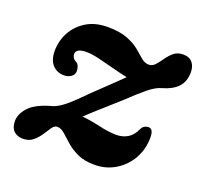

<svg xmlns="http://www.w3.org/2000/svg" viewBox="-92 -579 735 696"><g transform="rotate(20 275.5 -231.0)"><path d="M494 -150.5Q494 -104.5 473 -67.8Q452 -31 416.2 -9.5Q380.5 12 336.5 12Q297.5 12 270.8 -0.5Q244 -13 225.5 -29.5Q207 -46 192.8 -58.8Q178.5 -71.5 163.5 -71.5Q153 -71.5 144.2 -58.8Q135.5 -46 125 -29.8Q114.5 -13.5 99.2 -0.8Q84 12 60.5 12Q38.5 12 25.2 -0.8Q12 -13.5 12 -39Q12 -67 37.2 -93.8Q62.5 -120.5 125 -137Q143.5 -143.5 166.5 -162Q189.5 -180.5 236.5 -228.5Q274.5 -265 299.2 -288.5Q324 -312 338.5 -326.5Q315 -331 283.5 -339.5Q252 -348 221.8 -355.2Q191.5 -362.5 171.5 -362.5Q130.5 -362.5 130.5 -340Q130.5 -334.5 133.8 -328Q137 -321.5 146 -316.5Q154 -312.5 157.5 -303.5Q161 -294.5 161 -285.5Q161 -271 149.2 -263Q137.5 -255 122.5 -255Q94.5 -255 77.5 -273.8Q60.5 -292.5 60.5 -327Q60.5 -365 78.2 -398.5Q96 -432 130 -453Q164 -474 212 -474Q259.5 -474 289 -462.2Q318.5 -450.5 336.8 -435.2Q355 -420 368.5 -408.2Q382 -396.5 397.5 -396.5Q411.5 -396.5 422 -408.2Q432.5 -420 443 -435.2Q453.5 -450.5 467.5 -462.2Q481.5 -474 503.5 -474Q527.5 -474 539.5 -459.2Q551.5 -444.5 551 -420Q550 -385.5 530.5 -364.8Q511 -344 472.5 -333Q450.5 -327.5 423.2 -305.5Q396 -283.5 353 -242.5Q303 -198 276.8 -174.5Q250.5 -151 237 -137.5Q267.5 -135 306.5 -126Q345.5 -117 374 -117Q398.5 -117 418 -128.8Q437.5 -140.5 449 -167.5Q454 -176.5 461 -180Q468 -183.5 475 -183.5Q494 -183.5 494 -150.5Z"/></g></svg>

Font: Fraunces 9pt S100 SemiBold
Style: Italic
Weight: 600
Italic angle: -16°
Version: Version 1.000; ttfautohint (v1.8.3)